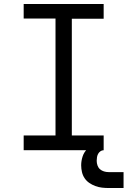

<svg xmlns="http://www.w3.org/2000/svg" viewBox="-20 -755 641 965"><path d="M99 0V-74H259V-662H99V-735H501V-661H341V-74H501V0ZM526 190Q509 190 492 188Q475 186 459 180Q443 174 429 164.5Q415 155 405.5 141Q396 127 392 110Q388 93 388 76Q388 54 395 32Q402 10 418.5 -6Q435 -22 457 -28.5Q479 -35 501 -35V0Q492 0 484.5 5.5Q477 11 473 18.5Q469 26 467.5 35Q466 44 466 53Q466 65 470 76.5Q474 88 482.5 95.5Q491 103 502.5 106.5Q514 110 526 110H601V190Z"/></svg>

Font: Iosevka Custom Extended
Style: Regular
Weight: 400
Width: 7
Monospace: yes
Designer: Belleve Invis
Foundry: Belleve Invis
Version: Version 11.2.4; ttfautohint (v1.8.4)